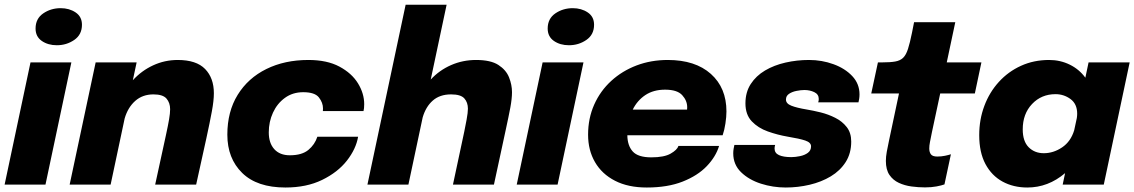

<svg xmlns="http://www.w3.org/2000/svg" viewBox="-28 -802 4927 834"><path d="M219 -605.5Q180.5 -605.5 153.5 -624.2Q126.5 -643 126.5 -678Q126.5 -721 159.8 -743.8Q193 -766.5 235.5 -766.5Q273 -766.5 300.5 -748Q328 -729.5 328 -694.5Q328 -651.5 294.5 -628.5Q261 -605.5 219 -605.5ZM-8 0 104.5 -531H282L169.5 0Z M274.5 0 387.5 -531H565.5L549 -453.5Q587 -495 637.2 -518.2Q687.5 -541.5 744 -541.5Q825 -541.5 863 -502.2Q901 -463 901 -397Q901 -365 892.2 -317.8Q883.5 -270.5 868 -199.5L824 0H646L693 -216Q702 -257.5 706.5 -283.8Q711 -310 711 -327.5Q711 -355.5 695.2 -373.8Q679.5 -392 638.5 -392Q591.5 -392 559.5 -363.8Q527.5 -335.5 513.5 -287.5L452.5 0Z M1212 12.5Q1088.5 12.5 1024 -50.8Q959.5 -114 959.5 -217Q959.5 -317.5 1004.5 -390.2Q1049.5 -463 1129 -502.2Q1208.5 -541.5 1311.5 -541.5Q1392.5 -541.5 1446.2 -512.8Q1500 -484 1527 -440Q1554 -396 1554 -349.5Q1554 -331 1551 -319.5H1374.5Q1375 -324 1375 -331Q1375 -356 1357.2 -378.8Q1339.5 -401.5 1289 -401.5Q1243.5 -401.5 1209.8 -377Q1176 -352.5 1157.8 -312.8Q1139.5 -273 1139.5 -227Q1139.5 -180.5 1163.5 -154Q1187.5 -127.5 1231 -127.5Q1283.5 -127.5 1311.5 -150.8Q1339.5 -174 1350.5 -208H1527.5Q1518.5 -155 1478.8 -104.2Q1439 -53.5 1371.2 -20.5Q1303.5 12.5 1212 12.5Z M1568 0 1734 -781.5H1912L1843 -456.5Q1880.5 -497 1931.2 -519.2Q1982 -541.5 2040 -541.5Q2103.5 -541.5 2137 -519.8Q2170.5 -498 2183.2 -465.8Q2196 -433.5 2196 -401.5Q2196 -374 2188.8 -335Q2181.5 -296 2168.5 -236.5L2117.5 0H1939.5L1988.5 -229.5Q1993 -251 1998.8 -282.2Q2004.5 -313.5 2004.5 -330Q2004.5 -357 1989 -374.5Q1973.5 -392 1931.5 -392Q1882.5 -392 1852 -365.2Q1821.5 -338.5 1808 -292L1746 0Z M2443.5 -605.5Q2405 -605.5 2378 -624.2Q2351 -643 2351 -678Q2351 -721 2384.2 -743.8Q2417.5 -766.5 2460 -766.5Q2497.5 -766.5 2525 -748Q2552.5 -729.5 2552.5 -694.5Q2552.5 -651.5 2519 -628.5Q2485.5 -605.5 2443.5 -605.5ZM2216.5 0 2329 -531H2506.5L2394 0Z M3095.5 -168Q3081.5 -121.5 3042 -80.2Q3002.5 -39 2937.2 -13.2Q2872 12.5 2781.5 12.5Q2700.5 12.5 2643.5 -16.8Q2586.5 -46 2556.5 -97.8Q2526.5 -149.5 2526.5 -217Q2526.5 -288 2553 -347.5Q2579.5 -407 2627 -450.5Q2674.5 -494 2737.2 -517.8Q2800 -541.5 2872.5 -541.5Q2992 -541.5 3059.8 -481Q3127.5 -420.5 3127.5 -318Q3127.5 -294.5 3123 -265.2Q3118.5 -236 3111 -214.5H2697Q2697.5 -169.5 2720.5 -144Q2743.5 -118.5 2801 -118.5Q2857 -118.5 2885.2 -134.8Q2913.5 -151 2919 -168ZM2861 -412.5Q2810.5 -412.5 2775.2 -389Q2740 -365.5 2720.5 -326H2956.5Q2957 -331 2957 -336Q2957 -365 2935.2 -388.8Q2913.5 -412.5 2861 -412.5Z M3385 12.5Q3329.5 12.5 3277.2 -4.2Q3225 -21 3191 -54Q3157 -87 3157 -136Q3157 -146.5 3158.8 -156.5Q3160.5 -166.5 3162 -172.5H3339Q3336.5 -164 3336.5 -157Q3336.5 -137 3355.8 -128.2Q3375 -119.5 3409 -119.5Q3427 -119.5 3447.2 -123.8Q3467.5 -128 3481.2 -138.2Q3495 -148.5 3495 -166.5Q3495 -183 3470 -191.5Q3445 -200 3393 -208.5Q3349.5 -216 3307.2 -231Q3265 -246 3237.5 -275Q3210 -304 3210 -353Q3210 -401.5 3233 -437Q3256 -472.5 3295.2 -495.8Q3334.5 -519 3384 -530.2Q3433.5 -541.5 3486 -541.5Q3542 -541.5 3592.2 -523.2Q3642.5 -505 3674 -471.5Q3705.5 -438 3705.5 -392Q3705.5 -382 3704 -372.5Q3702.5 -363 3701 -357.5H3526Q3528.5 -364 3528.5 -372Q3528.5 -392.5 3509 -401.8Q3489.5 -411 3466.5 -411Q3451 -411 3432 -407.2Q3413 -403.5 3399.5 -394.5Q3386 -385.5 3386 -369.5Q3386 -352 3409.5 -342.8Q3433 -333.5 3475.5 -326.5Q3503 -322 3536.5 -313.8Q3570 -305.5 3600.2 -290.2Q3630.5 -275 3650 -250Q3669.5 -225 3669.5 -187Q3669.5 -136 3645.5 -98.2Q3621.5 -60.5 3580.8 -36Q3540 -11.5 3489 0.5Q3438 12.5 3385 12.5Z M3990 12Q3961.5 12 3931.5 8Q3901.5 4 3876.2 -7.8Q3851 -19.5 3835.5 -42.2Q3820 -65 3820 -103Q3820 -121 3824 -143.2Q3828 -165.5 3834 -193L3877 -396H3756.5L3785.5 -531H3804.5Q3839 -531 3860.5 -534.8Q3882 -538.5 3894.8 -550.8Q3907.5 -563 3916 -589.2Q3924.5 -615.5 3933.5 -660L3942.5 -705.5H4121.5L4084.5 -531H4235L4206.5 -396H4056L4020 -227.5Q4014.5 -200 4011.5 -184.8Q4008.5 -169.5 4008.5 -157Q4008.5 -141 4015.8 -131.5Q4023 -122 4043.5 -122Q4061 -122 4077.5 -125.5Q4094 -129 4102.5 -132L4074.5 -1Q4062.5 3.5 4040 7.8Q4017.5 12 3990 12Z M4434.5 12.5Q4374 12.5 4326.8 -13.2Q4279.5 -39 4252.5 -89.5Q4225.5 -140 4225.5 -215Q4225.5 -283 4247.8 -342.2Q4270 -401.5 4310.8 -446.2Q4351.5 -491 4407 -516.2Q4462.5 -541.5 4529 -541.5Q4577.5 -541.5 4618.8 -521.2Q4660 -501 4686.5 -464.5L4700.5 -531H4879L4766.5 0H4588L4598.5 -50Q4525 12.5 4434.5 12.5ZM4414.5 -240Q4414.5 -188.5 4440.2 -162.5Q4466 -136.5 4506 -136.5Q4548 -136.5 4585.5 -161.8Q4623 -187 4638 -236L4649.5 -289.5Q4651 -300 4651 -308Q4651 -350.5 4622 -371.8Q4593 -393 4557 -393Q4495.5 -393 4455 -350.2Q4414.5 -307.5 4414.5 -240Z"/></svg>

Font: Epilogue ExtraBold
Style: Italic
Weight: 800
Italic angle: -12°
Designer: Tyler Finck
Foundry: Etcetera Type Co
Version: Version 2.111; ttfautohint (v1.8.3)